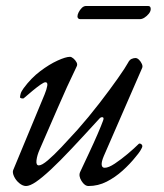

<svg xmlns="http://www.w3.org/2000/svg" viewBox="-20 -608 549 642"><path d="M67 14Q56 14 44.5 4.5Q33 -5 27 -18Q21 -31 24 -39L129 -292Q136 -309 138 -321Q140 -333 132 -333Q127 -333 115.5 -325Q104 -317 89.5 -305Q75 -293 60 -280Q58 -278 52.5 -279Q47 -280 47 -283Q47 -287 49 -294.5Q51 -302 59 -313Q84 -347 114.5 -370Q145 -393 172.5 -405.5Q200 -418 214 -418Q219 -418 225.5 -412.5Q232 -407 236 -399.5Q240 -392 236 -385Q203 -317 173 -247Q143 -177 113 -109Q104 -89 102 -72Q100 -55 110 -55Q120 -55 140 -72Q160 -89 185.5 -116Q211 -143 239 -174Q277 -217 312.5 -263Q348 -309 374 -346Q400 -383 408 -398Q413 -408 420 -411Q427 -414 433 -414Q439 -414 445 -408Q451 -402 454.5 -394Q458 -386 455 -380L327 -86Q319 -67 320 -57Q321 -47 330 -47Q343 -47 364 -61Q385 -75 407 -93.5Q429 -112 444 -127Q445 -128 447 -128Q450 -128 453 -125.5Q456 -123 456 -119Q456 -117 455 -115Q454 -113 452.5 -110Q451 -107 448.5 -103Q446 -99 442.5 -94.5Q439 -90 434 -84Q415 -60 390 -37.5Q365 -15 336.5 -0.5Q308 14 276 14Q263 14 252.5 -3Q242 -20 248 -33Q262 -63 278 -97Q294 -131 306.5 -160Q319 -189 324 -203Q329 -215 323 -216Q317 -217 312 -211Q260 -154 220 -111.5Q180 -69 150.5 -41.5Q121 -14 100.5 0Q80 14 67 14ZM248 -544Q244 -544 241.5 -546.5Q239 -549 239 -553Q239 -559 243 -567Q247 -575 253.5 -581.5Q260 -588 268 -588H475Q484 -588 484 -578Q484 -570 477.5 -562Q471 -554 463 -549Q455 -544 448 -544Z"/></svg>

Font: EB Garamond
Style: Italic
Weight: 400
Italic angle: -17.2°
Designer: Georg Duffner and Octavio Pardo
Foundry: Georg Duffner
Version: Version 1.001